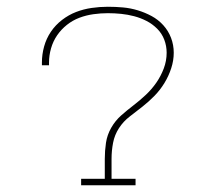

<svg xmlns="http://www.w3.org/2000/svg" viewBox="-20 -548 640 568"><path d="M381 0H220V-19H290V-78Q290 -102 293.5 -125.5Q297 -149 309 -170Q321 -191 338.5 -206.5Q356 -222 375 -236.5Q394 -251 411.5 -267.5Q429 -284 442.5 -303.5Q456 -323 464.5 -345.5Q473 -368 473 -392Q473 -412 466 -430.5Q459 -449 445 -463Q431 -477 413.5 -486Q396 -495 377 -500Q358 -505 338.5 -507Q319 -509 299 -509Q278 -509 256.5 -506Q235 -503 215 -495.5Q195 -488 178 -474.5Q161 -461 149 -443.5Q137 -426 131 -405Q125 -384 125 -363V-355H104V-363Q104 -387 110.5 -410.5Q117 -434 130.5 -454Q144 -474 163.5 -489Q183 -504 205 -512.5Q227 -521 251 -524.5Q275 -528 299 -528Q322 -528 344 -526Q366 -524 387.5 -517.5Q409 -511 428.5 -500.5Q448 -490 463 -473.5Q478 -457 486 -436Q494 -415 494 -392Q494 -369 486.5 -346Q479 -323 466.5 -302.5Q454 -282 437.5 -265Q421 -248 402 -233Q383 -218 364 -203.5Q345 -189 332 -169Q319 -149 314.5 -125.5Q310 -102 310 -78V-19H381Z"/></svg>

Font: Iosevka HT Thin Extended
Style: Regular
Weight: 100
Width: 7
Monospace: yes
Designer: Belleve Invis
Foundry: Belleve Invis
Version: Version 32.3.0; ttfautohint (v1.8.4)